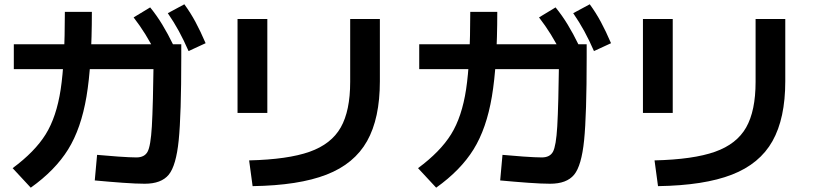

<svg xmlns="http://www.w3.org/2000/svg" viewBox="-20 -830 3790 888"><path d="M418.3 4.5 429 -113.8Q468 -110 525.6 -105.9Q583.2 -101.9 610.8 -101.9Q648.2 -101.9 662.5 -128.2Q676.9 -154.6 682.3 -245.3Q687.8 -336 691 -577.1L757.3 -510.3H43.9V-625.3H818.4V-564.2Q818.4 -299 806.5 -181.3Q794.6 -63.6 760.3 -21.9Q726 19.8 649.3 19.8Q610.2 19.8 547.5 15.3Q484.8 10.8 418.3 4.5ZM280 -775.1H404.9Q404.9 -531.4 380 -383.5Q355.1 -235.7 295.2 -139.1Q235.3 -42.5 122.3 38L38.4 -52.3Q141.2 -128.2 191.3 -208.9Q241.4 -289.6 260.7 -416.9Q280 -544.2 280 -775.1ZM598 -749.5 674.5 -795.8Q705.4 -757.9 730.8 -715.9Q756.3 -673.9 781.9 -621.4L703.6 -578.9Q677.6 -630.4 652.6 -670.8Q627.6 -711.1 598 -749.5ZM756.1 -769 832.6 -810.2Q861.5 -770.6 884.2 -728.3Q907 -686 931 -630.2L852.1 -593.8Q829.7 -644.9 807.2 -686.2Q784.7 -727.4 756.1 -769Z M1599.6 -451.4V-742H1736.9V-454.1Q1736.9 -282.5 1677.7 -177.4Q1618.6 -72.2 1490.1 -22.3Q1361.6 27.7 1148.3 30.9L1132.2 -88.2Q1311.6 -92.5 1411.9 -128.1Q1512.2 -163.6 1555.9 -240.5Q1599.6 -317.4 1599.6 -451.4ZM1078.6 -742H1216.4V-307.6H1078.6Z M2293.3 4.5 2304 -113.8Q2343 -110 2400.6 -105.9Q2458.2 -101.9 2485.8 -101.9Q2523.2 -101.9 2537.5 -128.2Q2551.9 -154.6 2557.3 -245.3Q2562.8 -336 2566 -577.1L2632.3 -510.3H1918.9V-625.3H2693.4V-564.2Q2693.4 -299 2681.5 -181.3Q2669.6 -63.6 2635.3 -21.9Q2601 19.8 2524.3 19.8Q2485.2 19.8 2422.5 15.3Q2359.8 10.8 2293.3 4.5ZM2155 -775.1H2279.9Q2279.9 -531.4 2255 -383.5Q2230.1 -235.7 2170.2 -139.1Q2110.3 -42.5 1997.3 38L1913.4 -52.3Q2016.2 -128.2 2066.3 -208.9Q2116.4 -289.6 2135.7 -416.9Q2155 -544.2 2155 -775.1ZM2473 -749.5 2549.5 -795.8Q2580.4 -757.9 2605.8 -715.9Q2631.3 -673.9 2656.9 -621.4L2578.6 -578.9Q2552.6 -630.4 2527.6 -670.8Q2502.6 -711.1 2473 -749.5ZM2631.1 -769 2707.6 -810.2Q2736.5 -770.6 2759.2 -728.3Q2782 -686 2806 -630.2L2727.1 -593.8Q2704.7 -644.9 2682.2 -686.2Q2659.7 -727.4 2631.1 -769Z M3474.6 -451.4V-742H3611.9V-454.1Q3611.9 -282.5 3552.7 -177.4Q3493.6 -72.2 3365.1 -22.3Q3236.6 27.7 3023.3 30.9L3007.2 -88.2Q3186.6 -92.5 3286.9 -128.1Q3387.2 -163.6 3430.9 -240.5Q3474.6 -317.4 3474.6 -451.4ZM2953.6 -742H3091.4V-307.6H2953.6Z"/></svg>

Font: Pretendard JP Variable
Style: Regular
Weight: 400
Designer: Base glyphs from Inter by Rasmus Andersson; Hangul glyphs from Noto Sans CJK(Source Han Sans) by Jang Soo-young and Kang
Foundry: Kil Hyung-jin
Version: Version 1.307;Glyphs 3.2 (3192)